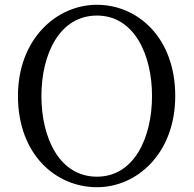

<svg xmlns="http://www.w3.org/2000/svg" viewBox="-20 -766 809 802"><path d="M153 -365C153 -537 227 -701 385 -701C541 -701 615 -537 615 -365C615 -192 541 -28 385 -28C227 -28 153 -192 153 -365ZM385 -746C214 -746 55 -601 55 -365C55 -121 213 16 385 16C555 16 712 -128 712 -365C712 -609 555 -746 385 -746Z"/></svg>

Font: Noto Serif CJK JP
Style: Regular
Weight: 400
Designer: Ryoko NISHIZUKA 西塚涼子 (kana & ideographs); Frank Grießhammer (Latin, Greek & Cyrillic); Wenlong ZHANG 张文龙 (bopomofo); San
Foundry: Adobe Systems Incorporated
Version: Version 1.000;PS 1;hotconv 16.6.53;makeotf.lib2.5.65590